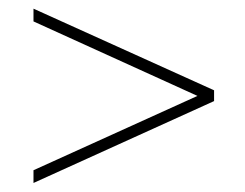

<svg xmlns="http://www.w3.org/2000/svg" viewBox="-20 -543 554 434"><path d="M55.7 -523.4 463.9 -338.9V-314.5L55.7 -129.4V-158.2L426.3 -326.2L55.7 -494.6Z"/></svg>

Font: Mardoto Thin
Style: Regular
Weight: 250
Designer: Christian Robertson, Vahan Hovhannisyan
Foundry: Google
Version: Version 1.000